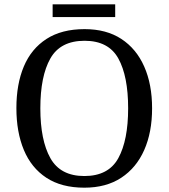

<svg xmlns="http://www.w3.org/2000/svg" viewBox="-20 -860 782 890"><path d="M371 10Q265 10 195 -36Q125 -82 90.5 -165Q56 -248 56 -359Q56 -470 90.5 -552Q125 -634 195.5 -679.5Q266 -725 372 -725Q473 -725 542.5 -679.5Q612 -634 648.5 -551.5Q685 -469 685 -358Q685 -247 648.5 -164.5Q612 -82 542 -36Q472 10 371 10ZM371 -44Q483 -44 528.5 -127Q574 -210 574 -358Q574 -507 528.5 -589Q483 -671 372 -671Q260 -671 213.5 -589Q167 -507 167 -358Q167 -210 213.5 -127Q260 -44 371 -44ZM224 -781V-840H514V-781Z"/></svg>

Font: Noto Naskh Arabic UI
Style: Regular
Weight: 400
Designer: Monotype Design Team, David Williams, Mohamad Dakak and Nizar Qandah
Foundry: Monotype Imaging Inc.
Version: Version 2.014